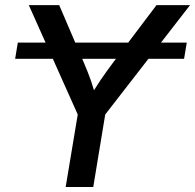

<svg xmlns="http://www.w3.org/2000/svg" viewBox="-20 -748 780 768"><path d="M727.1 -577.6 716.3 -512.7H40.5L51.3 -577.6ZM242.7 0 291 -290 95.2 -727.5H216.8L315.9 -496.1Q331.5 -460 343.8 -425.3Q356 -390.6 367.2 -345.2H331.5Q357.4 -391.1 381.1 -426Q404.8 -460.9 431.2 -496.1L606 -727.5H740.2L400.9 -290L353 0Z"/></svg>

Font: Inter 20pt Medium
Style: Italic
Weight: 500
Italic angle: -9.3988°
Version: Version 4.001;git-66647c0bb